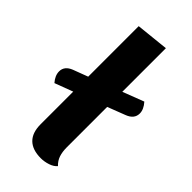

<svg xmlns="http://www.w3.org/2000/svg" viewBox="-281 -772 844 844"><g transform="rotate(45 141.0 -350.5)"><path d="M332 -432Q332 -398 293 -383L210 -351V-100Q210 -72 217 -51Q224 -30 241 -14Q230 0 207.5 7.5Q185 15 163 15Q111 15 84 -11.5Q57 -38 57 -90V-293L-28 -261Q-50 -286 -50 -312Q-50 -345 -12 -360L57 -386V-700L210 -716V-445L309 -483Q332 -457 332 -432Z"/></g></svg>

Font: Sansita
Style: Bold
Weight: 700
Designer: Pablo Cosgaya
Foundry: Omnibus-Type
Version: Version 1.006